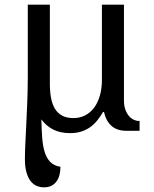

<svg xmlns="http://www.w3.org/2000/svg" viewBox="-20 -556 655 816"><path d="M277.8 9.8Q235.8 9.8 205.8 -5.6Q175.8 -21 155.8 -48.8Q156.7 -7.3 159.2 27.8Q161.6 63 169.7 89.4Q177.7 115.7 193.4 132.1Q209 148.4 236.8 152.8Q236.8 171.9 232.7 187.7Q228.5 203.6 220 215.3Q211.4 227.1 198.2 233.6Q185.1 240.2 167 240.2Q151.4 240.2 136.7 234.4Q122.1 228.5 110.8 214.6Q99.6 200.7 92.8 177.7Q85.9 154.8 85.9 121.1Q85.9 91.3 87.6 56.9Q89.4 22.5 91.3 -19.3Q93.3 -61 95.5 -111.8Q97.7 -162.6 98.1 -225.1V-536.1H191.9V-200.2Q191.9 -167.5 196.8 -140.6Q201.7 -113.8 213.1 -94.5Q224.6 -75.2 243.9 -64.7Q263.2 -54.2 292 -54.2Q319.8 -54.2 342.3 -65.9Q364.7 -77.6 380.4 -98.9Q396 -120.1 404.5 -149.9Q413.1 -179.7 413.1 -215.8V-536.1H506.8V-128.9Q506.8 -106.9 512.7 -90.6Q518.6 -74.2 527.6 -63.5Q536.6 -52.7 547.9 -47.4Q559.1 -42 569.8 -42H573.2V0H519Q478 0 454.6 -20.3Q431.2 -40.5 421.9 -80.1H418Q406.2 -60.1 392.8 -43.5Q379.4 -26.9 362.5 -15.1Q345.7 -3.4 325 3.2Q304.2 9.8 277.8 9.8Z"/></svg>

Font: Droid-TTFautohint Serif
Style: Regular
Weight: 400
Foundry: Ascender Corporation
Version: Version 1.00; ttfautohint (v1.00rc1.4-1a1c-dirty) -l 8 -r 50